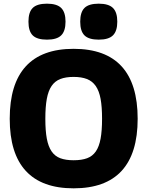

<svg xmlns="http://www.w3.org/2000/svg" viewBox="-20 -1016 803 1046"><path d="M236 -800Q182 -800 158.5 -823Q135 -846 135 -898Q135 -950 158.5 -973Q182 -996 236 -996Q290 -996 313.5 -972.5Q337 -949 337 -898Q337 -847 313.5 -823.5Q290 -800 236 -800ZM518 -800Q464 -800 440.5 -823Q417 -846 417 -898Q417 -950 440.5 -973Q464 -996 518 -996Q572 -996 595.5 -972.5Q619 -949 619 -898Q619 -847 595.5 -823.5Q572 -800 518 -800ZM381 10Q208 10 120.5 -85Q33 -180 33 -369Q33 -559 120.5 -654.5Q208 -750 381 -750Q555 -750 642.5 -654.5Q730 -559 730 -369Q730 -180 642.5 -85Q555 10 381 10ZM381 -143Q425 -143 454.5 -154Q484 -165 502 -191Q520 -217 528 -260.5Q536 -304 536 -369Q536 -434 528 -477.5Q520 -521 501.5 -547.5Q483 -574 453.5 -585.5Q424 -597 381 -597Q338 -597 308.5 -585.5Q279 -574 261 -547.5Q243 -521 235 -477.5Q227 -434 227 -369Q227 -304 235 -261Q243 -218 261 -191.5Q279 -165 308.5 -154Q338 -143 381 -143Z"/></svg>

Font: Encode Sans Narrow
Style: ExtraBold
Weight: 800
Designer: Pablo Impallari, Andres Torresi
Foundry: Pablo Impallari, Andres Torresi
Version: Version 1.000; ttfautohint (v1.00) -l 8 -r 50 -G 200 -x 14 -